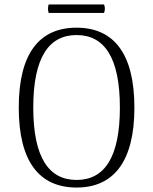

<svg xmlns="http://www.w3.org/2000/svg" viewBox="-20 -827 686 860"><path d="M198 -807C194 -795 194 -782 198 -769H446C451 -782 451 -795 446 -807ZM323 13C488 13 582 -102 582 -345C582 -589 488 -703 323 -703C157 -703 64 -589 64 -345C64 -102 157 13 323 13ZM323 -21C199 -21 129 -121 129 -345C129 -570 199 -670 323 -670C447 -670 517 -570 517 -345C517 -121 447 -21 323 -21Z"/></svg>

Font: Arima Koshi Light
Style: Regular
Weight: 300
Designer: Joana Correia and Natanael Gama
Foundry: NDISCOVER
Version: Version 1.019;PS 001.019;hotconv 1.0.88;makeotf.lib2.5.64775